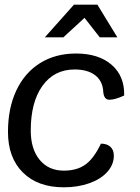

<svg xmlns="http://www.w3.org/2000/svg" viewBox="-20 -788 597 818"><path d="M14 -226Q14 -327 49.5 -402.5Q85 -478 150.5 -519Q216 -560 304 -560Q400 -560 455.5 -512Q511 -464 509 -381Q470 -363 446 -363Q423 -363 420 -396Q418 -442 386 -467Q354 -492 298 -492Q211 -492 161 -422.5Q111 -353 111 -232Q111 -153 149 -107Q187 -61 252 -61Q308 -61 344 -87Q380 -113 410 -176Q436 -176 450.5 -162.5Q465 -149 465 -125Q465 -87 437.5 -56Q410 -25 361 -7.5Q312 10 252 10Q141 10 77.5 -53Q14 -116 14 -226ZM295 -768H395L480 -629H405L340 -712L250 -629H171Z"/></svg>

Font: Krub Medium
Style: Italic
Weight: 500
Italic angle: -8°
Designer: Ekaluck Peanpanawate
Foundry: Cadson Demak Co.,Ltd.
Version: Version 1.000; ttfautohint (v1.6)